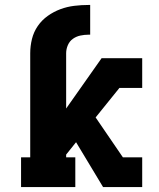

<svg xmlns="http://www.w3.org/2000/svg" viewBox="-20 -755 640 775"><path d="M65 0V-120H102V-540Q102 -569 109 -597.5Q116 -626 132.5 -650Q149 -674 173 -691Q197 -708 224 -718Q251 -728 280 -731.5Q309 -735 338 -735H344V-615H338Q321 -615 304.5 -611.5Q288 -608 274.5 -598.5Q261 -589 254 -573Q247 -557 247 -540V-317L390 -520H554V-400H462L366 -281L476 -120H554V0H396L287 -181L247 -131V-120H284V0Z"/></svg>

Font: Iosevka Etoile Heavy
Style: Regular
Weight: 900
Designer: Belleve Invis
Foundry: Belleve Invis
Version: Version 22.1.2; ttfautohint (v1.8.4)